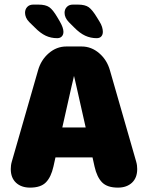

<svg xmlns="http://www.w3.org/2000/svg" viewBox="-20 -826 659 855"><path d="M114 9.5Q75 9.5 51.5 -12.2Q28 -34 28 -73Q28 -81 29 -89.2Q30 -97.5 32.5 -106L149.5 -513Q162.5 -559 197.2 -589Q232 -619 275.5 -619H343.5Q387 -619 421.8 -589Q456.5 -559 469.5 -513L586.5 -106Q589 -97.5 590 -89.2Q591 -81 591 -73Q591 -34 567.5 -12.2Q544 9.5 505 9.5Q457.5 9.5 434.5 -14Q411.5 -37.5 401 -84.5L392 -125H227L218 -84.5Q207.5 -37.5 184.5 -14Q161.5 9.5 114 9.5ZM257.5 -258.5H361.5L320 -443Q317 -456 314.5 -467.2Q312 -478.5 309.5 -488Q307.5 -478.5 304.8 -467.2Q302 -456 299 -443ZM234.5 -656Q207 -656 183.5 -667Q160 -678 134.5 -704L111 -727Q100.5 -737.5 96 -748.2Q91.5 -759 91.5 -769Q91.5 -784.5 101.2 -795Q111 -805.5 128 -805.5H151Q183 -805.5 199.5 -794Q216 -782.5 236 -748L246 -731Q262.5 -702.5 262.5 -684.5Q262.5 -671.5 255.2 -663.8Q248 -656 234.5 -656ZM410.5 -656Q383.5 -656 359.5 -667Q335.5 -678 310 -704L287 -727Q267.5 -747 267.5 -769Q267.5 -784.5 277.5 -795Q287.5 -805.5 304.5 -805.5H327Q359 -805.5 375.2 -793.8Q391.5 -782 412 -748L422.5 -731Q431 -717.5 434.5 -705.8Q438 -694 438 -684.5Q438 -671.5 431 -663.8Q424 -656 410.5 -656Z"/></svg>

Font: Sono Monospace ExtraBold
Style: Regular
Weight: 800
Version: Version 2.112